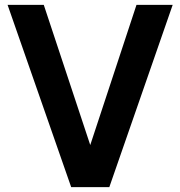

<svg xmlns="http://www.w3.org/2000/svg" viewBox="-20 -765 737 785"><path d="M271 0H427L686 -745H538L349 -172L159 -745H11Z"/></svg>

Font: Mluvka
Style: Bold
Weight: 700
Designer: Modified by Jiří Krblich, Original typeface by Gumpita Rahayu
Foundry: Gumpita Rahayu & Jiří Krblich
Version: Version 2.000;Glyphs 3.1.1 (3134)